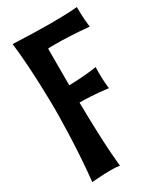

<svg xmlns="http://www.w3.org/2000/svg" viewBox="-182 -780 745 870"><g transform="rotate(-30 190.0 -345.0)"><path d="M377 -600C370 -652 371 -707 371 -706C371 -706 329 -701 230 -701C180 -701 116 -703 35 -706C54 -553 54 -351 54 -351C54 -351 54 -159 35 16C35 16 88 11 134 11C152 11 169 12 181 14C181 14 168 -77 165 -325C193 -325 244 -324 313 -315C309 -348 308 -378 308 -399C308 -417 309 -428 309 -428C309 -428 254 -418 164 -416V-608C175 -609 187 -609 205 -609C245 -609 302 -607 377 -600Z"/></g></svg>

Font: Rum Raisin
Style: Regular
Weight: 400
Designer: Astigmatic (AOETI)
Foundry: Astigmatic (AOETI)
Version: Version 1.000